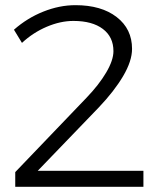

<svg xmlns="http://www.w3.org/2000/svg" viewBox="-20 -723 610 743"><path d="M535 -62V0H39V-57L315 -345Q363 -395 391 -442.5Q419 -490 419 -525Q419 -580 378 -611Q337 -642 264 -642Q214 -642 161 -619.5Q108 -597 65 -557L34 -608Q85 -653 147.5 -678Q210 -703 272 -703Q372 -703 431.5 -657Q491 -611 491 -534Q491 -487 456.5 -428.5Q422 -370 362 -307L126 -62Z"/></svg>

Font: Gontserrat Light
Style: Regular
Weight: 300
Designer: Julieta Ulanovsky
Foundry: Julieta Ulanovsky
Version: Version 6.001